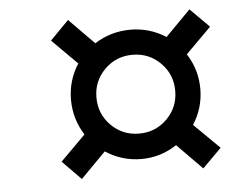

<svg xmlns="http://www.w3.org/2000/svg" viewBox="-40 -519 640 534"><g transform="rotate(-5 280.0 -252.0)"><path d="M238 -101 168 -30 116 -83 186 -153Q157 -198 157 -252Q157 -306 186 -351L116 -421L168 -474L238 -403Q284 -432 338 -432Q392 -432 437 -403L507 -474L560 -421L489 -350Q518 -305 518 -251.5Q518 -198 489 -153L560 -83L507 -30L437 -101Q392 -71 338 -71Q284 -71 238 -101ZM260 -174Q292 -142 338 -142Q384 -142 416 -174Q448 -206 448 -252Q448 -298 416 -330Q384 -362 338 -362Q292 -362 260 -330Q228 -298 228 -252Q228 -206 260 -174Z"/></g></svg>

Font: TitilliumWebItalic
Style: Italic
Weight: 400
Italic angle: -13°
Version: Version 1.001;PS 57.000;hotconv 1.0.70;makeotf.lib2.5.55311